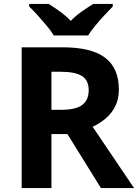

<svg xmlns="http://www.w3.org/2000/svg" viewBox="-20 -954 700 974"><path d="M298 -714Q444 -714 513.5 -661Q583 -608 583 -500Q583 -451 564.5 -414.5Q546 -378 515.5 -352.5Q485 -327 450 -311L660 0H492L322 -274H241V0H90V-714ZM287 -590H241V-397H290Q365 -397 397.5 -422Q430 -447 430 -496Q430 -547 395.5 -568.5Q361 -590 287 -590ZM253 -774Q239 -797 216.5 -824Q194 -851 170.5 -877Q147 -903 128 -921V-934H227Q253 -918 283 -896.5Q313 -875 339 -848Q365 -875 396 -896.5Q427 -918 453 -934H552V-921Q534 -903 510 -877Q486 -851 463.5 -824Q441 -797 427 -774Z"/></svg>

Font: Noto IKEA Latin
Style: Bold
Weight: 700
Designer: Monotype Design Team
Foundry: Monotype Imaging Inc.
Version: Version 1.0